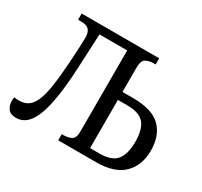

<svg xmlns="http://www.w3.org/2000/svg" viewBox="-149 -916 1189 1128"><g transform="rotate(30 446.0 -352.0)"><path d="M76 10Q37 10 21 -12Q5 -34 5 -66Q5 -77 7 -90Q24 -87 40 -87Q74 -87 98.5 -102Q123 -117 140.5 -155Q158 -193 168.5 -260Q179 -327 186 -431Q190 -494 192 -537Q194 -580 194 -602Q194 -638 178 -655Q162 -672 124 -672H104V-714H630V-672H615Q584 -672 563 -659.5Q542 -647 542 -601V-435H615Q744 -435 801.5 -378Q859 -321 859 -219Q859 -119 798.5 -59.5Q738 0 615 0H357V-42H372Q402 -42 423 -54Q444 -66 444 -110V-660H256L245 -426Q234 -200 194 -95Q154 10 76 10ZM542 -54H605Q690 -54 722 -95.5Q754 -137 754 -219Q754 -300 722 -340.5Q690 -381 605 -381H542Z"/></g></svg>

Font: Noto Serif SemiCondensed
Style: Regular
Weight: 400
Width: 4
Designer: Monotype Design Team
Foundry: Monotype Imaging Inc.
Version: Version 2.013